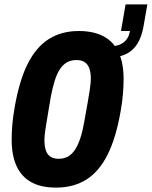

<svg xmlns="http://www.w3.org/2000/svg" viewBox="-20 -841 690 873"><path d="M235 12Q167 12 122.5 -12.5Q78 -37 55.5 -85.5Q33 -134 33 -207Q33 -239 36 -274Q39 -309 46 -349Q67 -473 105.5 -550Q144 -627 202 -663.5Q260 -700 338 -700Q406 -700 451.5 -675.5Q497 -651 519.5 -602.5Q542 -554 542 -481Q542 -450 539 -414Q536 -378 529 -338Q508 -215 469 -137.5Q430 -60 372 -24Q314 12 235 12ZM247 -119Q272 -119 290.5 -130Q309 -141 322.5 -162.5Q336 -184 346 -215Q356 -246 363 -287Q373 -342 379 -376.5Q385 -411 388 -431.5Q391 -452 392 -464Q393 -476 393 -484Q393 -512 386 -530.5Q379 -549 365 -558.5Q351 -568 327 -568Q302 -568 283.5 -557Q265 -546 251.5 -525Q238 -504 228.5 -473Q219 -442 211 -401Q202 -346 196 -311.5Q190 -277 187 -256.5Q184 -236 183 -224Q182 -212 182 -204Q182 -176 188.5 -157Q195 -138 209.5 -128.5Q224 -119 247 -119ZM478 -579 487 -631Q520 -631 542.5 -648.5Q565 -666 571 -700H530L551 -821H650L632 -718Q623 -670 603 -639.5Q583 -609 551.5 -594.5Q520 -580 478 -579Z"/></svg>

Font: Archivo ExtraCondensed ExtraBold
Style: Italic
Weight: 800
Width: 2
Italic angle: -10°
Designer: Hector Gatti
Foundry: Omnibus-Type
Version: Version 2.001